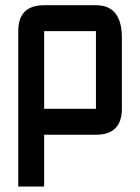

<svg xmlns="http://www.w3.org/2000/svg" viewBox="-20 -508 528 724"><path d="M48.8 -390.6Q48.8 -488.3 146.5 -488.3H341.8Q439.5 -488.3 439.5 -366.2V-97.7Q439.5 0 341.8 0H146.5V195.3H48.8ZM341.8 -390.6H146.5V-97.7H341.8Z"/></svg>

Font: BabelStone Runic Beorhtric
Style: Regular
Weight: 400
Designer: Andrew West
Foundry: BabelStone
Version: Version 7.004;November 9, 2023